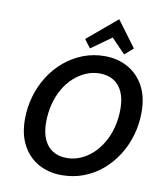

<svg xmlns="http://www.w3.org/2000/svg" viewBox="-100 -1016 963 1113"><g transform="rotate(10 382.0 -460.0)"><path d="M338 14Q263 14 203 -18.5Q143 -51 108 -114.5Q73 -178 73 -269Q73 -339 92 -404.5Q111 -470 146.5 -525.5Q182 -581 231 -622Q280 -663 339.5 -686Q399 -709 467 -709Q542 -709 602 -676Q662 -643 697 -580Q732 -517 732 -425Q732 -354 713 -289Q694 -224 658.5 -168.5Q623 -113 574.5 -72Q526 -31 466 -8.5Q406 14 338 14ZM350 -89Q392 -89 430.5 -105.5Q469 -122 501 -151.5Q533 -181 557.5 -222.5Q582 -264 595 -315Q608 -366 608 -423Q608 -481 590 -521.5Q572 -562 538 -583.5Q504 -605 455 -605Q413 -605 374.5 -588.5Q336 -572 303.5 -542.5Q271 -513 247 -471.5Q223 -430 210 -379.5Q197 -329 197 -271Q197 -214 215 -173Q233 -132 267.5 -110.5Q302 -89 350 -89ZM373 -738 336 -787 511 -934 624 -782 574 -738 492 -823Z"/></g></svg>

Font: Ubuntu Sans SemiBold
Style: Italic
Weight: 600
Italic angle: -13.5°
Designer: Dalton Maag Ltd
Foundry: Dalton Maag Ltd
Version: Version 1.006